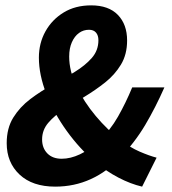

<svg xmlns="http://www.w3.org/2000/svg" viewBox="-20 -684 640 716"><path d="M186 12Q101 12 53 -33Q5 -78 5 -150Q5 -206 29.5 -245.5Q54 -285 93 -314.5Q132 -344 176 -368Q220 -392 259 -416Q298 -440 322.5 -468Q347 -496 347 -534Q347 -552 338 -562.5Q329 -573 312 -573Q291 -573 274.5 -561Q258 -549 248 -526.5Q238 -504 238 -473Q238 -419 265.5 -361.5Q293 -304 337 -251.5Q381 -199 431 -161Q465 -134 501 -118.5Q537 -103 564 -96L510 12Q467 2 422 -21.5Q377 -45 336 -79Q277 -129 229 -195.5Q181 -262 153 -333.5Q125 -405 125 -469Q125 -523 149.5 -567Q174 -611 217.5 -637.5Q261 -664 320 -664Q385 -664 419.5 -628.5Q454 -593 454 -533Q454 -481 431 -443Q408 -405 372 -376.5Q336 -348 295.5 -323.5Q255 -299 219 -276Q183 -253 160 -226Q137 -199 137 -164Q137 -132 156.5 -112Q176 -92 210 -92Q243 -92 278 -108.5Q313 -125 347 -156Q391 -198 420 -249Q449 -300 473 -358H593Q560 -283 521.5 -218Q483 -153 428 -96Q380 -44 318.5 -16Q257 12 186 12Z"/></svg>

Font: Source Code Pro ExtraLight
Style: Bold Italic
Weight: 700
Italic angle: -11°
Monospace: yes
Version: Version 1.016;hotconv 1.0.116;makeotfexe 2.5.65601